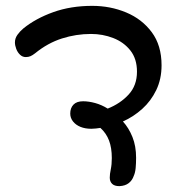

<svg xmlns="http://www.w3.org/2000/svg" viewBox="-20 -610 621 656"><path d="M532 -387Q532 -340 514 -302.5Q496 -265 466 -238Q436 -211 400 -195Q420 -173 432.5 -142Q445 -111 445 -71Q445 -52 443.5 -36Q442 -20 437 -9Q432 6 420 15.5Q408 25 388 26Q371 26 363 18Q355 10 355 -3Q355 -15 358.5 -31.5Q362 -48 362 -70Q362 -105 352.5 -130Q343 -155 323 -173Q316 -172 308 -171Q300 -170 292 -170Q271 -170 255 -176.5Q239 -183 229.5 -195Q220 -207 220 -222Q220 -241 231 -252.5Q242 -264 264 -264Q283 -264 305 -258Q327 -252 348 -239Q391 -256 419.5 -287Q448 -318 448 -365Q448 -409 425.5 -437.5Q403 -466 367 -480Q331 -494 291 -494Q240 -494 191.5 -478.5Q143 -463 100 -428Q91 -421 84 -418Q77 -415 68 -415Q57 -415 48.5 -423Q40 -431 35.5 -443Q31 -455 31 -465Q31 -479 39.5 -491Q48 -503 60 -513Q102 -547 162 -568.5Q222 -590 295 -590Q357 -590 411 -567.5Q465 -545 498.5 -500Q532 -455 532 -387Z"/></svg>

Font: Playpen Sans Hebrew
Style: Regular
Weight: 400
Designer: Tom Grace, Laura Meseguer, Veronika Burian, José Scaglione
Foundry: TypeTogether
Version: Version 2.000